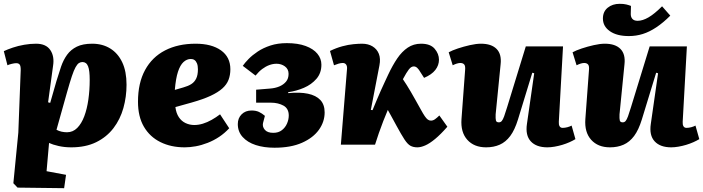

<svg xmlns="http://www.w3.org/2000/svg" viewBox="-20 -758 3684 1006"><path d="M88 -377Q90 -406 85 -416.5Q80 -427 65 -427Q56 -427 41.5 -423.5Q27 -420 19 -416L0 -490Q19 -499 47 -508.5Q75 -518 107 -523.5Q139 -529 169 -529Q221 -529 243.5 -496Q266 -463 258 -413L232 -222L243 -219L276 -334Q288 -374 300 -409Q312 -444 331.5 -471Q351 -498 382.5 -513.5Q414 -529 463 -529Q517 -529 557.5 -504Q598 -479 620.5 -431.5Q643 -384 643 -314Q643 -251 626.5 -192Q610 -133 574.5 -86.5Q539 -40 484 -13Q429 14 353 14Q318 14 287 7Q256 0 237 -9L224 139L326 158L316 228L72 225L50 202L76 -63ZM412 -433Q402 -433 393.5 -427.5Q385 -422 376 -406Q367 -390 356.5 -358.5Q346 -327 331 -274L276 -78Q289 -71 303 -68Q317 -65 331 -65Q362 -65 384.5 -87.5Q407 -110 421.5 -148.5Q436 -187 443 -236.5Q450 -286 450 -339Q450 -364 448 -381.5Q446 -399 441.5 -410.5Q437 -422 429.5 -427.5Q422 -433 412 -433Z M1005 -529Q1089 -529 1138 -494Q1187 -459 1187 -395Q1187 -365 1177.5 -340Q1168 -315 1145 -294.5Q1122 -274 1083.5 -256Q1045 -238 985 -221L899 -197Q903 -165 917 -144Q931 -123 952.5 -113Q974 -103 998 -103Q1020 -103 1043 -110Q1066 -117 1089 -130Q1112 -143 1133 -159L1181 -86Q1157 -60 1128.5 -41Q1100 -22 1068 -9.5Q1036 3 1005.5 8.5Q975 14 948 14Q876 14 820.5 -13.5Q765 -41 734 -94Q703 -147 703 -225Q703 -323 740 -391Q777 -459 845 -494Q913 -529 1005 -529ZM1017 -395Q1017 -414 1012 -426Q1007 -438 999 -443.5Q991 -449 980 -449Q959 -449 941.5 -433Q924 -417 912.5 -382Q901 -347 896 -287L941 -300Q966 -307 982.5 -317.5Q999 -328 1008 -346.5Q1017 -365 1017 -395Z M1418 16Q1363 16 1320 2Q1277 -12 1251.5 -40Q1226 -68 1226 -108Q1226 -139 1246 -159Q1266 -179 1298 -179Q1321 -179 1337 -171.5Q1353 -164 1368 -151L1358 -113Q1354 -94 1367.5 -78Q1381 -62 1412 -62Q1439 -62 1457 -76Q1475 -90 1484 -111Q1493 -132 1493 -153Q1493 -171 1486 -184Q1479 -197 1465.5 -204.5Q1452 -212 1435.5 -216Q1419 -220 1400 -220H1322V-288L1395 -294Q1422 -296 1443.5 -305Q1465 -314 1478.5 -330Q1492 -346 1492 -371Q1492 -396 1473 -410Q1454 -424 1429 -424Q1410 -424 1391 -417Q1372 -410 1354 -396.5Q1336 -383 1319 -362L1252 -413Q1263 -429 1282.5 -449Q1302 -469 1330.5 -488Q1359 -507 1397 -519.5Q1435 -532 1483 -532Q1541 -532 1581.5 -517Q1622 -502 1643 -476.5Q1664 -451 1664 -419Q1664 -375 1638 -345Q1612 -315 1572.5 -298Q1533 -281 1490 -275V-270Q1551 -276 1593.5 -267Q1636 -258 1658.5 -234Q1681 -210 1681 -169Q1681 -120 1651 -78Q1621 -36 1562.5 -10Q1504 16 1418 16Z M1923 -182 1932 -181Q1942 -206 1953 -231.5Q1964 -257 1975 -282.5Q1986 -308 1996.5 -329.5Q2007 -351 2014 -367Q2037 -416 2061.5 -452Q2086 -488 2116.5 -508.5Q2147 -529 2186 -529Q2235 -529 2257.5 -502.5Q2280 -476 2280 -445Q2280 -416 2261 -391.5Q2242 -367 2202 -350L2184 -378Q2175 -394 2166.5 -402Q2158 -410 2148 -410Q2142 -410 2135.5 -406.5Q2129 -403 2122 -394Q2116 -386 2108.5 -374Q2101 -362 2091 -343Q2101 -329 2111 -312.5Q2121 -296 2132.5 -277Q2144 -258 2157 -234Q2174 -204 2185.5 -183Q2197 -162 2205.5 -149.5Q2214 -137 2221.5 -131.5Q2229 -126 2238 -126Q2249 -126 2259.5 -133.5Q2270 -141 2282 -153L2324 -94Q2289 -54 2260 -30Q2231 -6 2208 4Q2185 14 2167 14Q2146 14 2131 6Q2116 -2 2099.5 -27Q2083 -52 2057 -100Q2049 -115 2041.5 -128.5Q2034 -142 2027 -155Q2020 -168 2012 -182Q2000 -154 1988 -123Q1976 -92 1965 -60.5Q1954 -29 1945 0H1766L1798 -394Q1800 -410 1794 -419Q1788 -428 1776 -428Q1766 -428 1754 -424.5Q1742 -421 1730 -416L1709 -491Q1742 -507 1773.5 -515.5Q1805 -524 1832 -526.5Q1859 -529 1877 -529Q1909 -529 1932 -515Q1955 -501 1965 -476Q1975 -451 1968 -415Z M2331 -484Q2349 -494 2379 -504Q2409 -514 2442 -521.5Q2475 -529 2500 -529Q2555 -529 2582 -501.5Q2609 -474 2603 -421L2577 -159Q2576 -136 2578.5 -126.5Q2581 -117 2594 -117Q2603 -117 2609 -124Q2615 -131 2621.5 -148.5Q2628 -166 2637 -196L2735 -515H2930L2908 -120Q2907 -105 2912 -96.5Q2917 -88 2928 -88Q2940 -88 2953 -91.5Q2966 -95 2975 -100L2995 -29Q2982 -21 2964 -13Q2946 -5 2926 1Q2906 7 2885.5 10.5Q2865 14 2848 14Q2790 14 2761 -17.5Q2732 -49 2741 -109L2779 -374L2769 -377L2694 -132Q2677 -77 2653.5 -45.5Q2630 -14 2598.5 0Q2567 14 2527 14Q2464 14 2428.5 -25.5Q2393 -65 2398 -134L2417 -391Q2419 -413 2412 -420.5Q2405 -428 2392 -428Q2384 -428 2374 -425Q2364 -422 2352 -416Z M2980 -484Q2998 -494 3028 -504Q3058 -514 3091 -521.5Q3124 -529 3149 -529Q3204 -529 3231 -501.5Q3258 -474 3252 -421L3226 -159Q3225 -136 3227.5 -126.5Q3230 -117 3243 -117Q3252 -117 3258 -124Q3264 -131 3270.5 -148.5Q3277 -166 3286 -196L3384 -515H3579L3557 -120Q3556 -105 3561 -96.5Q3566 -88 3577 -88Q3589 -88 3602 -91.5Q3615 -95 3624 -100L3644 -29Q3631 -21 3613 -13Q3595 -5 3575 1Q3555 7 3534.5 10.5Q3514 14 3497 14Q3439 14 3410 -17.5Q3381 -49 3390 -109L3428 -374L3418 -377L3343 -132Q3326 -77 3302.5 -45.5Q3279 -14 3247.5 0Q3216 14 3176 14Q3113 14 3077.5 -25.5Q3042 -65 3047 -134L3066 -391Q3068 -413 3061 -420.5Q3054 -428 3041 -428Q3033 -428 3023 -425Q3013 -422 3001 -416ZM3275 -569Q3212 -569 3175.5 -594.5Q3139 -620 3139 -661Q3139 -697 3164 -717.5Q3189 -738 3227 -738Q3248 -738 3262 -734.5Q3276 -731 3286 -727L3285 -688Q3284 -670 3293 -659.5Q3302 -649 3321 -649Q3347 -649 3378 -667Q3409 -685 3449 -725L3492 -676Q3455 -639 3419 -615Q3383 -591 3348 -580Q3313 -569 3275 -569Z"/></svg>

Font: Literata ExtraBold
Style: Italic
Weight: 800
Italic angle: -2°
Designer: Latin by Veronika Burian and Jose Scaglione. Greek by Irene Vlachou. Cyrillic by Vera Evstafieva
Foundry: TypeTogether
Version: Version 3.002